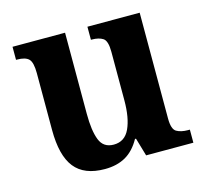

<svg xmlns="http://www.w3.org/2000/svg" viewBox="-85 -632 793 738"><g transform="rotate(-15 312.0 -263.0)"><path d="M246 10Q164 10 126 -38Q88 -86 88 -188V-414Q88 -457 74.5 -470.5Q61 -484 28 -484H24V-536H233V-213Q233 -146 247.5 -109Q262 -72 303 -72Q347 -72 366.5 -114Q386 -156 386 -226V-419Q386 -463 369.5 -473.5Q353 -484 326 -484H322V-536H530V-115Q530 -72 547.5 -62Q565 -52 592 -52H600V0H412L391 -72H387Q363 -29 328.5 -9.5Q294 10 246 10Z"/></g></svg>

Font: Noto Serif Lao SemiCondensed
Style: Bold
Weight: 700
Width: 4
Designer: Monotype Design Team
Foundry: Monotype Imaging Inc.
Version: Version 2.003; ttfautohint (v1.8.4.7-5d5b)